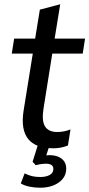

<svg xmlns="http://www.w3.org/2000/svg" viewBox="-20 -683 417 896"><path d="M229 9Q63 9 90 -166L133 -433H35L46 -503H144L166 -638L261 -663L235 -503H377L366 -433H224L183 -176Q174 -118 190.5 -92.5Q207 -67 247 -67Q266 -67 281 -70.5Q296 -74 309 -79L297 -4Q265 9 229 9ZM167 193Q141 193 117 188Q93 183 77 173L95 126Q113 135 129.5 139Q146 143 168 143Q195 143 212 133.5Q229 124 229 105Q229 81 194 81Q184 81 173 82.5Q162 84 147 88L132 72L161 -20H216L196 42Q204 41 211 41Q246 41 267.5 57.5Q289 74 289 104Q289 144 254.5 168.5Q220 193 167 193Z"/></svg>

Font: Mulish Medium
Style: Italic
Weight: 500
Italic angle: -9°
Designer: Vernon Adams
Foundry: Vernon Adams
Version: Version 3.603; ttfautohint (v1.8.3)